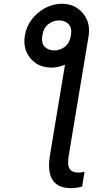

<svg xmlns="http://www.w3.org/2000/svg" viewBox="-20 -781 580 1000"><path d="M109.4 -595.2Q116.5 -641.3 144.9 -679Q173.3 -716.6 214.8 -739Q256.4 -761.4 302.6 -761.4Q348 -761.4 381.9 -739Q415.8 -716.6 432.4 -679Q448.9 -641.3 441.8 -595.2L338.1 28.4Q329.5 78.5 342.7 98.2Q355.8 117.9 387.8 117.9Q394.2 117.9 403.6 116.8Q413 115.8 420.5 113.6L407.7 190.3Q396 194.6 379.1 196.7Q362.2 198.9 349.4 198.9Q280.2 198.9 253.2 155.2Q226.2 111.5 240.1 28.4L318.5 -444.2Q283 -429 247.2 -429Q201 -429 167.1 -451.5Q133.2 -474.1 117.4 -511.9Q101.6 -549.7 109.4 -595.2ZM262.8 -518.5Q293.7 -518.5 318.4 -537.8Q343 -557.2 349.4 -596.6Q355.8 -634.9 337.5 -654.8Q319.2 -674.7 288.4 -674.7Q256.4 -674.7 231.5 -654.8Q206.7 -634.9 200.3 -596.6Q193.9 -557.2 212.4 -537.8Q230.8 -518.5 262.8 -518.5Z"/></svg>

Font: Inter UI
Style: Italic
Weight: 400
Italic angle: -9.39999°
Designer: Rasmus Andersson
Foundry: rsms
Version: 3.2;8d6f07862